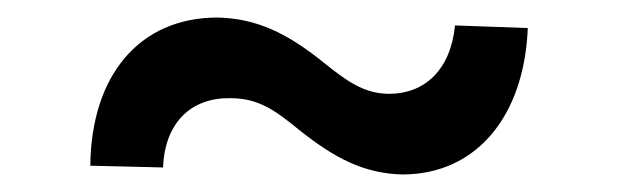

<svg xmlns="http://www.w3.org/2000/svg" viewBox="-20 -400 705 219"><path d="M83 -211 166 -209C168 -262 200 -289 243 -288C275 -288 294 -274 321 -252C361 -220 395 -202 439 -201C523 -201 578 -267 582 -368L499 -371C494 -320 464 -293 424 -293C395 -293 375 -308 350 -328C308 -362 273 -379 228 -380C139 -380 84 -314 83 -211Z"/></svg>

Font: Wafeq Medium
Style: Regular
Weight: 500
Designer: Rasmus Andersson & Azza Alameddine
Foundry: Google & TypeTogether
Version: Version 3.000;January 28, 2025;FontCreator 15.0.0.3014 64-bi